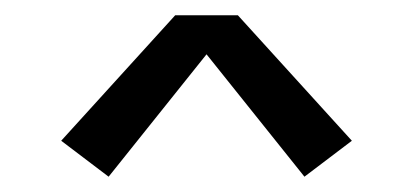

<svg xmlns="http://www.w3.org/2000/svg" viewBox="-20 -704 540 251"><path d="M122 -473 60 -520 209 -684H291L440 -520L378 -473L250 -633Z"/></svg>

Font: Iosevka SS04
Style: Regular
Weight: 400
Monospace: yes
Designer: Belleve Invis
Foundry: Belleve Invis
Version: Version 19.0.0; ttfautohint (v1.8.4)